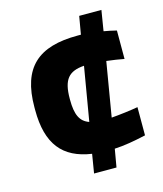

<svg xmlns="http://www.w3.org/2000/svg" viewBox="-104 -755 711 835"><g transform="rotate(-15 251.5 -337.5)"><path d="M40 -343V-331C40 -177 102 -102 230 -83L216 2H317L331 -79C374 -81 420 -89 473 -101V-228C440 -222 391 -216 353 -213L394 -457C422 -454 451 -449 473 -445V-573C453 -578 434 -582 416 -585L431 -677H331L317 -596H302C125 -596 40 -523 40 -343ZM198 -335V-339C198 -427 226 -457 295 -462L254 -220C214 -234 198 -267 198 -335Z"/></g></svg>

Font: LT Wave Text Black
Style: Regular
Weight: 900
Designer: Daniel Lyons
Version: Version 2.5 (Glyphs App)